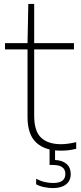

<svg xmlns="http://www.w3.org/2000/svg" viewBox="-20 -760 412 980"><path d="M289.5 9Q210 9 165.2 -32Q120.5 -73 120.5 -163V-508H5.5V-540H120.5L124.5 -740H154.5V-540H357.5V-508H154.5V-169Q154.5 -90 190 -57Q225.5 -24 291.5 -24Q325 -24 369 -34.5V-0.5Q346.5 5 328.2 7Q310 9 289.5 9ZM250.5 200Q228.5 200 204.8 195Q181 190 164.5 180.5V152.5Q187.5 164.5 209 169.2Q230.5 174 251.5 174Q313.5 174 313.5 128Q313.5 82 250.5 82H233V-10H261V56.5Q299 58.5 320 77Q341 95.5 341 128Q341 162.5 317 181.2Q293 200 250.5 200Z"/></svg>

Font: Encode Sans SmExp Th
Style: Regular
Weight: 100
Width: 6
Designer: Multiple Designers
Foundry: Impallari Type
Version: Version 3.002; ttfautohint (v1.8.3) -l 8 -r 50 -G 200 -x 14 